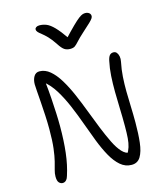

<svg xmlns="http://www.w3.org/2000/svg" viewBox="-141 -1095 1036 1210"><g transform="rotate(-15 377.0 -490.0)"><path d="M117 8Q104 8 93.5 -3Q83 -14 83 -43Q83 -63 89 -84Q95 -105 103 -136.5Q111 -168 117 -217Q123 -266 123 -342Q123 -385 120.5 -431.5Q118 -478 115 -520.5Q112 -563 109.5 -594.5Q107 -626 107 -638Q107 -668 119.5 -689Q132 -710 156 -710Q193 -710 225 -683Q257 -656 285 -610Q313 -564 338 -506.5Q363 -449 386 -388Q409 -327 432 -270Q455 -213 477.5 -167Q500 -121 524.5 -94.5Q549 -68 576 -68L553 -56Q568 -79 575.5 -103Q583 -127 585.5 -159Q588 -191 588 -237Q588 -296 586 -352Q584 -408 583.5 -461.5Q583 -515 586 -564.5Q589 -614 599 -660Q604 -684 613 -694.5Q622 -705 638 -705Q651 -705 659 -695Q667 -685 670 -669.5Q673 -654 669 -635Q659 -587 656 -540Q653 -493 653.5 -446Q654 -399 656 -348.5Q658 -298 658 -242Q658 -169 651.5 -112Q645 -55 625.5 -22.5Q606 10 567 10Q526 10 494 -17.5Q462 -45 436 -91.5Q410 -138 387 -197Q364 -256 341.5 -319Q319 -382 293 -443Q267 -504 236 -554.5Q205 -605 164 -637L175 -641Q182 -578 185.5 -525Q189 -472 191 -426.5Q193 -381 193 -342Q193 -248 184 -170.5Q175 -93 154 -29Q150 -13 140.5 -2.5Q131 8 117 8ZM530 -990Q541 -990 549 -986Q557 -982 561 -976Q565 -970 565 -962Q565 -956 560.5 -948Q556 -940 539 -923.5Q522 -907 486 -875Q455 -847 439.5 -829.5Q424 -812 413 -804Q402 -796 382 -796Q360 -796 344.5 -806Q329 -816 309 -847Q286 -882 266.5 -902Q247 -922 232.5 -933Q218 -944 210 -952.5Q202 -961 202 -971Q202 -979 210 -984.5Q218 -990 231 -990Q255 -990 277 -981Q299 -972 325.5 -945Q352 -918 391 -862L374 -861Q417 -907 444 -933.5Q471 -960 487 -972Q503 -984 512.5 -987Q522 -990 530 -990Z"/></g></svg>

Font: Shantell Sans Light
Style: Regular
Weight: 300
Designer: Stephen Nixon, Anya Danilova, Shantell Martin
Foundry: Arrow Type
Version: Version 1.011;[c5ecc13dd]